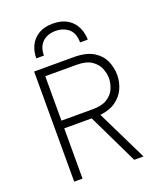

<svg xmlns="http://www.w3.org/2000/svg" viewBox="-165 -1039 977 1147"><g transform="rotate(-20 323.0 -465.5)"><path d="M106 0V-700H358Q436.5 -700 482 -672.2Q527.5 -644.5 546.5 -601.2Q565.5 -558 565.5 -511.5Q565.5 -467 547.5 -426.2Q529.5 -385.5 490.5 -357Q451.5 -328.5 389.5 -321.5L546.5 0H487.5L333.5 -319.5H159V0ZM159 -368.5H358.5Q416.5 -368.5 450.2 -389.8Q484 -411 498.2 -443.8Q512.5 -476.5 512.5 -511Q512.5 -541.5 499.2 -573.8Q486 -606 452.5 -628.5Q419 -651 358.5 -651H159ZM145 -769.5Q145 -814 162.8 -850.5Q180.5 -887 216.8 -909Q253 -931 308.5 -931Q357.5 -931 392 -913Q426.5 -895 446 -864Q465.5 -833 470.5 -794.5Q471.5 -789 471.8 -782.5Q472 -776 472 -769.5H423.5Q423.5 -776 423 -782.5Q422.5 -789 421.5 -794.5Q415.5 -839.5 383.8 -862Q352 -884.5 308.5 -884.5Q275 -884.5 249 -871.5Q223 -858.5 208.2 -832.8Q193.5 -807 193.5 -769.5Z"/></g></svg>

Font: Overpass ExtraLight
Style: Regular
Weight: 250
Designer: Delve Withrington, Dave Bailey, Thomas Jockin
Foundry: Delve Fonts LLC
Version: Version 4.000